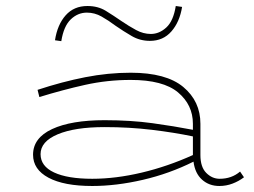

<svg xmlns="http://www.w3.org/2000/svg" viewBox="-20 -609 845 639"><path d="M287 10Q193 10 141.5 -17.5Q90 -45 90 -94Q90 -150 153.5 -179.5Q217 -209 328 -209Q415 -209 487.5 -199Q560 -189 622 -177V-197Q622 -260 572.5 -301.5Q523 -343 415 -343Q337 -343 263 -326.5Q189 -310 111 -286L105 -310Q187 -337 263.5 -352Q340 -367 415 -367Q533 -367 590 -319.5Q647 -272 647 -197V-93Q647 -53 666.5 -33.5Q686 -14 711 -14Q751 -14 779 -38L792 -19Q775 -6 754 2Q733 10 710 10Q676 10 652.5 -11Q629 -32 624 -71Q544 -31 455.5 -10.5Q367 10 287 10ZM115 -96Q115 -56 160 -35Q205 -14 287 -14Q365 -14 451.5 -34.5Q538 -55 622 -93V-155Q560 -168 485 -177Q410 -186 328 -186Q229 -186 172 -162Q115 -138 115 -96ZM479 -473Q446 -473 418.5 -489Q391 -505 365 -523Q341 -541 318 -554Q295 -567 269 -567Q239 -567 215.5 -544.5Q192 -522 184 -472L163 -475Q171 -527 198.5 -558Q226 -589 271 -589Q306 -589 332 -573Q358 -557 384 -539Q409 -522 433 -509Q457 -496 482 -496Q510 -496 533.5 -517.5Q557 -539 565 -589L586 -586Q578 -536 550.5 -504.5Q523 -473 479 -473Z"/></svg>

Font: Padyakke Expanded One
Style: Regular
Weight: 400
Designer: James Puckett
Foundry: Dunwich Type Founders
Version: Version 1.500; ttfautohint (v1.8.4.7-5d5b)